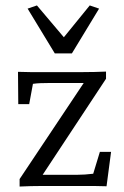

<svg xmlns="http://www.w3.org/2000/svg" viewBox="-20 -681 454 703"><path d="M120.1 -16.6 118.2 -41H262.7Q276.4 -41 291 -42Q305.7 -43 321.3 -44.9L345.7 -125H386.7L370.1 1Q346.7 0 325.7 0Q304.7 0 285.2 0H132.8Q113.3 0 92.3 0.5Q71.3 1 51.8 2V-25.4L302.7 -401.4L299.8 -377H155.3Q142.6 -377 128.4 -376.5Q114.3 -376 100.6 -374L86.9 -299.8H46.9L45.9 -418Q70.3 -417 90.3 -417Q110.4 -417 128.9 -417H285.2Q305.7 -417 326.7 -417.5Q347.7 -418 368.2 -418.9V-392.6ZM342.8 -649.4 243.2 -485.4H180.7L81.1 -649.4L115.2 -661.1L243.2 -509.8H185.5L308.6 -661.1Z"/></svg>

Font: Crimson Pro Light
Style: Regular
Weight: 300
Designer: Jacques Le Bailly
Foundry: Baron von Fonthausen
Version: Version 1.003